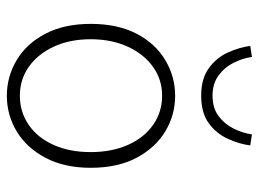

<svg xmlns="http://www.w3.org/2000/svg" viewBox="-120 -642 774 575"><g transform="rotate(90 267.5 -355.0)"><path d="M267 12Q210 12 160.5 -17.5Q111 -47 81.5 -103.5Q52 -160 52 -239Q52 -320 81.5 -376.5Q111 -433 160.5 -462.5Q210 -492 267 -492Q325 -492 374 -462.5Q423 -433 453 -376.5Q483 -320 483 -239Q483 -160 453 -103.5Q423 -47 374 -17.5Q325 12 267 12ZM267 -27Q316 -27 354.5 -53.5Q393 -80 414.5 -128Q436 -176 436 -239Q436 -302 414.5 -350.5Q393 -399 354.5 -426Q316 -453 267 -453Q219 -453 181 -426Q143 -399 120.5 -350.5Q98 -302 98 -239Q98 -176 120.5 -128Q143 -80 181 -53.5Q219 -27 267 -27ZM267 -570Q216 -570 184.5 -593Q153 -616 137.5 -650.5Q122 -685 118 -717L151 -722Q155 -694 168.5 -667Q182 -640 206.5 -622Q231 -604 267 -604Q304 -604 328 -622Q352 -640 365.5 -667Q379 -694 383 -722L416 -717Q412 -685 396.5 -650.5Q381 -616 350 -593Q319 -570 267 -570Z"/></g></svg>

Font: Mada Light
Style: Regular
Weight: 300
Designer: Khaled Hosny
Version: Version 1.5